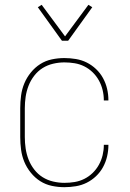

<svg xmlns="http://www.w3.org/2000/svg" viewBox="-20 -769 540 797"><path d="M247 8Q221 8 195 2.5Q169 -3 147 -17Q125 -31 108 -52Q91 -73 81 -97Q71 -121 67.5 -147.5Q64 -174 64 -200V-320Q64 -346 67.5 -372.5Q71 -399 81 -423Q91 -447 108 -468Q125 -489 147 -503Q169 -517 195 -522.5Q221 -528 247 -528Q271 -528 295 -524Q319 -520 340 -509.5Q361 -499 378.5 -482.5Q396 -466 407.5 -445Q419 -424 424.5 -400.5Q430 -377 430 -353V-352H411V-353Q411 -374 406 -395Q401 -416 390.5 -435Q380 -454 364.5 -469Q349 -484 330 -493.5Q311 -503 290 -506.5Q269 -510 247 -510Q224 -510 200.5 -504.5Q177 -499 157 -486.5Q137 -474 122 -454.5Q107 -435 98.5 -413Q90 -391 86.5 -367.5Q83 -344 83 -320V-200Q83 -176 86.5 -152.5Q90 -129 98.5 -107Q107 -85 122 -65.5Q137 -46 157 -33.5Q177 -21 200.5 -15.5Q224 -10 247 -10Q269 -10 290 -13.5Q311 -17 330 -26.5Q349 -36 364.5 -51Q380 -66 390.5 -85Q401 -104 406 -125Q411 -146 411 -167V-168H430V-167Q430 -143 424.5 -119.5Q419 -96 407.5 -75Q396 -54 378.5 -37.5Q361 -21 340 -10.5Q319 0 295 4Q271 8 247 8ZM237 -600 137 -739 153 -749 250 -618 347 -749 363 -739 263 -600Z"/></svg>

Font: Iosevka SS18 Thin
Style: Regular
Weight: 100
Monospace: yes
Designer: Belleve Invis
Foundry: Belleve Invis
Version: Version 25.1.1; ttfautohint (v1.8.4)